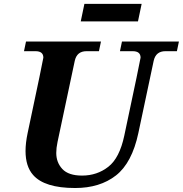

<svg xmlns="http://www.w3.org/2000/svg" viewBox="-20 -943 927 973"><path d="M360.8 9.8Q205.1 9.8 147.5 -56.6Q109.4 -100.1 109.4 -177.7Q109.4 -218.8 120.1 -269Q199.7 -644 199.7 -650.9Q199.7 -683.6 159.7 -683.6H101.6L111.8 -732.4H491.7L481.4 -683.6H418.5Q369.6 -683.6 358.9 -634.8L271.5 -223.1Q265.1 -192.9 265.1 -168Q265.1 -119.6 296.1 -86.4Q327.1 -53.2 396 -53.2Q471.7 -53.2 528.8 -97.7Q585.9 -142.1 609.9 -255.9Q692.4 -644 692.4 -650.9Q692.4 -683.6 652.3 -683.6H587.9L598.1 -732.4H886.7L876.5 -683.6H818.4Q769.5 -683.6 758.8 -634.8L681.2 -269Q648.9 -117.2 567.4 -53.7Q485.8 9.8 360.8 9.8ZM679.2 -834.5H389.2L407.7 -923.3H697.8Z"/></svg>

Font: Munson
Style: Bold Italic
Weight: 700
Italic angle: -12°
Designer: Paul James MIller
Foundry: High-Logic / Made with FontCreator
Version: Version 2.10;May 5, 2019;FontCreator 11.5.0.2430 64-bit